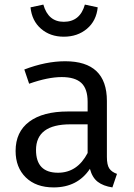

<svg xmlns="http://www.w3.org/2000/svg" viewBox="-20 -805 582 837"><path d="M258 -645Q199 -645 159 -679.5Q119 -714 113 -773L169 -785Q190 -710 258 -710Q329 -710 350 -785L406 -773Q400 -714 359 -679.5Q318 -645 258 -645ZM446 -121Q446 -86 456.5 -70.5Q467 -55 490 -47L470 12Q430 6 406 -12.5Q382 -31 372 -69Q318 12 214 12Q137 12 92.5 -31.5Q48 -75 48 -147Q48 -230 107.5 -274.5Q167 -319 276 -319H362V-361Q362 -418 334.5 -443.5Q307 -469 249 -469Q189 -469 107 -440L86 -502Q180 -538 264 -538Q446 -538 446 -365ZM233 -52Q317 -52 362 -138V-263H287Q137 -263 137 -151Q137 -52 233 -52Z"/></svg>

Font: FiraGO Book
Style: Regular
Weight: 350
Designer: bBox Type
Foundry: bBox Type GmbH
Version: Version 1.001;PS 001.001;hotconv 1.0.88;makeotf.lib2.5.64775